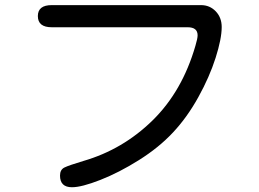

<svg xmlns="http://www.w3.org/2000/svg" viewBox="-20 -707 1040 770"><path d="M220.7 -2.9Q220.7 -26.4 238.3 -35.2Q255.9 -43.9 314.5 -61.5Q472.7 -107.4 591.8 -224.1Q710.9 -340.8 763.7 -523.4Q772.5 -552.7 772.5 -565.4Q772.5 -597.7 732.4 -597.7H187.5Q131.8 -597.7 131.8 -642.6Q131.8 -686.5 187.5 -686.5H786.1Q821.3 -686.5 845.2 -661.6Q869.1 -636.7 869.1 -598.6Q869.1 -551.8 844.7 -475.1Q820.3 -398.4 775.4 -317.4Q730.5 -236.3 673.8 -175.8Q617.2 -115.2 537.1 -64.9Q457 -14.6 382.3 14.6Q307.6 43.9 268.6 43.9Q220.7 43.9 220.7 -2.9Z"/></svg>

Font: jf-openhuninn-2.0
Style: Regular
Weight: 400
Designer: [Kosugi Maru]
Designed by MOTOYA      

[Varela Round]
Joe Prince (Latin component); Avraham Cornfeld (Hebrew component)
Foundry: justfont CO.,LTD.
Version: 2.0